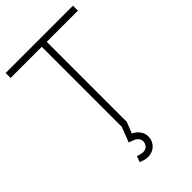

<svg xmlns="http://www.w3.org/2000/svg" viewBox="-291 -849 1198 1198"><g transform="rotate(-45 307.5 -250.5)"><path d="M329.2 -706.2H604.2V-750H10.4V-706.2H285.4V0L246.9 100C280.2 111.5 301 116.7 311.5 138.5C319.8 154.2 317.7 170.8 308.3 185.4C300 200 284.4 207.3 264.6 206.3C252.1 205.2 237.5 201 222.9 195.8L208.3 234.4C225 241.7 242.7 247.9 262.5 249C292.7 252.1 328.1 237.5 344.8 210.4C363.5 184.4 365.6 145.8 350 118.8C338.5 97.9 319.8 82.3 300 74L329.2 0Z"/></g></svg>

Font: Manrope3 Thin
Style: Regular
Weight: 100
Width: 4
Designer: Mikhail Sharanda
Foundry: Mikhail Sharanda
Version: Version 3.000;PS 003.000;hotconv 1.0.88;makeotf.lib2.5.64775